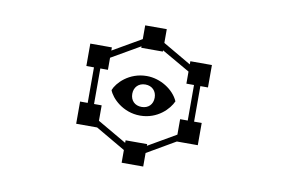

<svg xmlns="http://www.w3.org/2000/svg" viewBox="-70 -746 1341 894"><g transform="rotate(10 600.0 -299.5)"><path d="M545 -300C545 -331 566 -353 598 -353C630 -353 651 -331 651 -300C651 -268 630 -247 598 -247C566 -247 545 -268 545 -300ZM378 -222V-390H414V-447L549 -525V-518H651V-524L785 -447V-390H821V-222H785V-149L654 -73V-81H552V-69L414 -149V-222ZM447 -300C460 -264 516 -206 598 -206C681 -206 733 -263 749 -300C726 -353 662 -393 598 -393C514 -393 460 -335 447 -300ZM312 -496V-390H348V-222H312V-117H411L552 -35V25H654V-39L788 -117H887V-222H851V-390H887V-496H785V-481L651 -559V-624H549V-559L414 -481V-496Z"/></g></svg>

Font: CryptoKit 1.4
Style: Regular
Weight: 400
Monospace: yes
Designer: Oceane Juvin
Foundry: http://www.head-geneve.ch
Version: Version 1.000